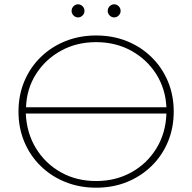

<svg xmlns="http://www.w3.org/2000/svg" viewBox="-20 -869 895 893"><path d="M427 4Q350 4 284 -22.5Q218 -49 169 -97Q120 -145 93 -209.5Q66 -274 66 -350Q66 -426 93 -490.5Q120 -555 169 -603Q218 -651 284 -677.5Q350 -704 427 -704Q505 -704 570.5 -677.5Q636 -651 685 -603Q734 -555 761 -490.5Q788 -426 788 -350Q788 -274 761 -209.5Q734 -145 685 -97Q636 -49 570.5 -22.5Q505 4 427 4ZM427 -27Q518 -27 591 -67.5Q664 -108 707.5 -179Q751 -250 754 -341H100Q104 -250 147.5 -179Q191 -108 263.5 -67.5Q336 -27 427 -27ZM101 -370H754Q750 -456 706.5 -524.5Q663 -593 590.5 -633Q518 -673 427 -673Q336 -673 263.5 -633Q191 -593 147.5 -524.5Q104 -456 101 -370ZM511 -788Q499 -788 490 -797Q481 -806 481 -818Q481 -831 490 -840Q499 -849 511 -849Q523 -849 532 -840Q541 -831 541 -818Q541 -806 532 -797Q523 -788 511 -788ZM343 -788Q331 -788 322 -797Q313 -806 313 -818Q313 -831 322 -840Q331 -849 343 -849Q355 -849 364 -840Q373 -831 373 -818Q373 -806 364 -797Q355 -788 343 -788Z"/></svg>

Font: Montserrat ExtraLight
Style: Regular
Weight: 200
Designer: Julieta Ulanovsky
Foundry: Julieta Ulanovsky
Version: Version 9.000; ttfautohint (v1.8.4.7-5d5b)